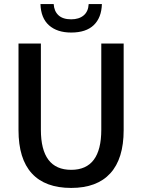

<svg xmlns="http://www.w3.org/2000/svg" viewBox="-20 -914 699 944"><path d="M71 -274V-700H181V-276Q181 -79 330 -79Q478 -79 478 -276V-700H588V-274Q588 -134 522.5 -62Q457 10 330 10Q202 10 136.5 -61.5Q71 -133 71 -274ZM179 -894H244Q246 -859 267.5 -839Q289 -819 330 -819Q368 -819 391 -838Q414 -857 416 -894H481Q479 -827 441 -790.5Q403 -754 330 -754Q261 -754 221 -789.5Q181 -825 179 -894Z"/></svg>

Font: Sarabun Medium
Style: Regular
Weight: 500
Designer: Suppakit Chalermlarp | Katatrad Co.,Ltd.
Foundry: Cadson Demak Co.,Ltd.
Version: Version 1.000; ttfautohint (v1.6)